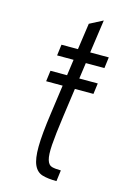

<svg xmlns="http://www.w3.org/2000/svg" viewBox="-108 -728 508 788"><g transform="rotate(15 145.5 -334.5)"><path d="M68 -376H269L275 -422H74ZM90 -537 84 -490H154L121 -253Q108 -162 107.5 -109.5Q107 -57 119 -31Q131 -5 155 2Q179 9 215 9L221 -38Q197 -38 182.5 -42Q168 -46 162 -66.5Q156 -87 159 -130.5Q162 -174 173 -253L206 -490H285L291 -537H212L232 -678L176 -649L160 -537Z"/></g></svg>

Font: Secuela Light
Style: Italic
Weight: 300
Italic angle: -8°
Designer: Fernando Haro
Foundry: deFharo
Version: Version 1.708